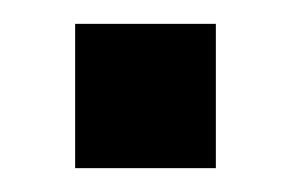

<svg xmlns="http://www.w3.org/2000/svg" viewBox="-20 -379 243 161"><path d="M43 -238V-359H161V-238Z"/></svg>

Font: Saira UltraCondensed ExtraBold
Style: Regular
Weight: 800
Width: 1
Designer: Hector Gatti with collaboration of the Omnibus-Type team
Foundry: Omnibus-Type
Version: Version 1.101